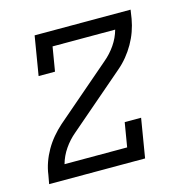

<svg xmlns="http://www.w3.org/2000/svg" viewBox="-85 -610 669 690"><g transform="rotate(-15 250.0 -265.0)"><path d="M15 0 21 -33Q24 -56 32 -78.5Q40 -101 52 -122Q64 -143 80 -162Q96 -181 114 -197L321 -375Q345 -395 362.5 -420.5Q380 -446 388 -475H155L140 -385H79L103 -530H460L455 -497Q451 -474 443 -451.5Q435 -429 423 -408Q411 -387 395.5 -368Q380 -349 361 -333L154 -155Q130 -135 112.5 -109.5Q95 -84 87 -55H320L335 -145H396L372 0Z"/></g></svg>

Font: Iosevka Curly Slab LtObl
Style: Regular
Weight: 300
Italic angle: -9°
Monospace: yes
Designer: Belleve Invis
Foundry: Belleve Invis
Version: Version 11.0.0; ttfautohint (v1.8.3)